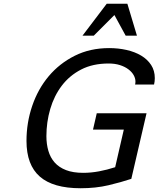

<svg xmlns="http://www.w3.org/2000/svg" viewBox="-20 -990 844 1022"><path d="M121 -240Q121 -337 151.5 -426.5Q182 -516 239 -584Q296 -652 377.5 -693Q459 -734 561 -734Q610 -734 654 -724Q698 -714 731.5 -694Q765 -674 784.5 -644Q804 -614 804 -574Q804 -557 800 -540H699Q700 -544 700.5 -547.5Q701 -551 701 -556Q701 -573 691.5 -590Q682 -607 663.5 -621Q645 -635 618.5 -643.5Q592 -652 558 -652Q474 -652 412 -620Q350 -588 309 -534Q268 -480 247.5 -410Q227 -340 227 -265Q227 -223 237.5 -187Q248 -151 271 -125Q294 -99 331.5 -84.5Q369 -70 423 -70Q464 -70 507 -78Q550 -86 593 -100L639 -300H475L495 -387H760L679 -38Q625 -20 557.5 -4Q490 12 409 12Q263 12 192 -50Q121 -112 121 -240ZM649 -800 589 -910 479 -800H419L548 -970H658L709 -800Z"/></svg>

Font: Perun
Style: Italic
Weight: 400
Italic angle: -12°
Foundry: Copyright (c) Stefan Peev, Context Ltd, 2016
Version: Version 1.027